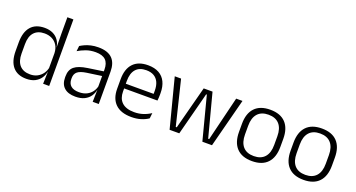

<svg xmlns="http://www.w3.org/2000/svg" viewBox="-43 -1224 3338 1798"><g transform="rotate(20 1626.0 -325.5)"><path d="M232 10.5Q144 10.5 97.5 -43.8Q51 -98 51 -201V-285.5Q51 -389 97.8 -443.2Q144.5 -497.5 235 -497.5Q281.5 -497.5 316.8 -480.8Q352 -464 373.5 -433.2Q395 -402.5 400 -361H420L400 -305.5Q398 -352.5 378 -384Q358 -415.5 325.2 -431.8Q292.5 -448 251.5 -448Q184 -448 147.8 -408Q111.5 -368 111.5 -290.5V-197.5Q111.5 -121 147.5 -80.8Q183.5 -40.5 252 -40.5Q292.5 -40.5 323.5 -56.8Q354.5 -73 374.8 -101.2Q395 -129.5 402 -166L418 -121H400.5Q394 -85 373.2 -55Q352.5 -25 317.5 -7.2Q282.5 10.5 232 10.5ZM398 0 401.5 -122 400 -142V-347.5L400.5 -362L398.5 -500.5V-663H458.5V0Z M892 0 895 -121.5 892.5 -131V-288.5V-321Q892.5 -384 860.8 -415.2Q829 -446.5 761 -446.5Q708 -446.5 664.5 -430.5Q621 -414.5 588 -394L594 -447.5Q612 -459 637.5 -470.8Q663 -482.5 696.2 -490.2Q729.5 -498 769.5 -498Q818.5 -498 853.2 -486Q888 -474 910 -451Q932 -428 942.2 -395.5Q952.5 -363 952.5 -322.5V0ZM721 10.5Q648.5 10.5 609.8 -24.5Q571 -59.5 571 -125V-138Q571 -202.5 610.8 -235.2Q650.5 -268 739.5 -281L902.5 -305L905.5 -259L747 -236.5Q685 -227.5 658 -205.8Q631 -184 631 -141.5V-132.5Q631 -87.5 658.5 -64Q686 -40.5 739 -40.5Q784.5 -40.5 816.8 -57Q849 -73.5 868.8 -101.2Q888.5 -129 895 -163.5L907 -120.5H894.5Q888.5 -86 868.2 -56Q848 -26 811.8 -7.8Q775.5 10.5 721 10.5Z M1280 10.5Q1174.5 10.5 1120 -42.5Q1065.5 -95.5 1065.5 -193.5V-288.5Q1065.5 -390.5 1116.2 -445Q1167 -499.5 1264 -499.5Q1329 -499.5 1373 -475Q1417 -450.5 1439.2 -404.5Q1461.5 -358.5 1461.5 -294V-276.5Q1461.5 -262 1460.5 -247.5Q1459.5 -233 1458 -218.5H1402Q1403 -240.5 1403 -260.2Q1403 -280 1403 -296.5Q1403 -345.5 1387.2 -379.8Q1371.5 -414 1340.8 -432Q1310 -450 1264 -450Q1195.5 -450 1160.5 -409.8Q1125.5 -369.5 1125.5 -293.5V-246L1126 -238V-187.5Q1126 -154 1135.8 -127Q1145.5 -100 1165.8 -80.8Q1186 -61.5 1216.8 -51.5Q1247.5 -41.5 1288.5 -41.5Q1336 -41.5 1376.8 -54.8Q1417.5 -68 1453 -91.5L1447 -37Q1416 -15.5 1373.5 -2.5Q1331 10.5 1280 10.5ZM1097 -218.5V-265H1444.5V-218.5Z M1658.5 0 1532.5 -487.5H1595.5L1703.5 -45H1713.5L1826 -473.5H1914L2026.5 -45H2036.5L2144.5 -487.5H2207.5L2081 0H1985L1892 -357.5L1873.5 -429H1866.5L1848 -357L1755 0Z M2482 12Q2381 12 2328.5 -43.8Q2276 -99.5 2276 -204.5V-284Q2276 -388.5 2328.5 -444Q2381 -499.5 2482 -499.5Q2583 -499.5 2635.5 -444Q2688 -388.5 2688 -284V-204.5Q2688 -99.5 2635.5 -43.8Q2583 12 2482 12ZM2482 -38Q2553 -38 2590.2 -80Q2627.5 -122 2627.5 -201V-287.5Q2627.5 -366 2590.2 -408Q2553 -450 2482 -450Q2411 -450 2374 -408Q2337 -366 2337 -287.5V-201Q2337 -122 2374 -80Q2411 -38 2482 -38Z M2996 12Q2895 12 2842.5 -43.8Q2790 -99.5 2790 -204.5V-284Q2790 -388.5 2842.5 -444Q2895 -499.5 2996 -499.5Q3097 -499.5 3149.5 -444Q3202 -388.5 3202 -284V-204.5Q3202 -99.5 3149.5 -43.8Q3097 12 2996 12ZM2996 -38Q3067 -38 3104.2 -80Q3141.5 -122 3141.5 -201V-287.5Q3141.5 -366 3104.2 -408Q3067 -450 2996 -450Q2925 -450 2888 -408Q2851 -366 2851 -287.5V-201Q2851 -122 2888 -80Q2925 -38 2996 -38Z"/></g></svg>

Font: Anek Odia Medium Light
Style: Regular
Weight: 300
Version: Version 1.003